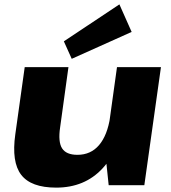

<svg xmlns="http://www.w3.org/2000/svg" viewBox="-20 -847 780 878"><path d="M255 -265Q245 -198 264 -168.5Q283 -139 334 -139Q395 -139 433 -183.5Q471 -228 484 -313L563 -400L553 -328Q530 -164 448.5 -76.5Q367 11 237 11Q122 11 77 -47.5Q32 -106 50 -233L93 -540H293ZM640 0H477L461 -152L515 -540H716ZM582 -701 308 -578 272 -658 526 -827Z"/></svg>

Font: Pathway Extreme 28pt ExtraBold
Style: Italic
Weight: 800
Italic angle: -8°
Designer: Eduardo Rodriguez Tunni
Foundry: Eduardo Rodriguez Tunni
Version: Version 1.001;gftools[0.9.26]